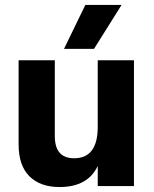

<svg xmlns="http://www.w3.org/2000/svg" viewBox="-20 -750 620 774"><path d="M359 -553H238L324 -730H470ZM520 0H374V-81Q334 4 220 4Q142 4 98.5 -39.5Q55 -83 55 -168V-507H201V-201Q201 -112 279 -112Q374 -112 374 -239V-507H520Z"/></svg>

Font: Hind Kochi
Style: Bold
Weight: 700
Designer: Dhruvi Tolia
Foundry: Indian Type Foundry
Version: Version 0.702;PS 1.0;hotconv 1.0.81;makeotf.lib2.5.63406